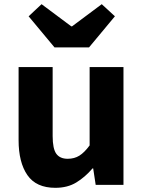

<svg xmlns="http://www.w3.org/2000/svg" viewBox="-20 -885 686 919"><path d="M245 14Q153 14 111 -47Q69 -108 69 -214V-564H232V-234Q232 -173 249.5 -149Q267 -125 304 -125Q336 -125 360 -140Q384 -155 409 -189V-564H571V0H438L426 -79H423Q387 -37 345 -11.5Q303 14 245 14ZM241 -658 117 -807 179 -865 321 -759H325L467 -865L530 -807L406 -658Z"/></svg>

Font: Noto Sans JP ExtraBold
Style: Regular
Weight: 800
Designer: Ryoko NISHIZUKA  (kana, bopomofo & ideographs); Paul D. Hunt (Latin, Greek & Cyrillic); Sandoll Communications , Soo-you
Foundry: Adobe
Version: Version 2.004-H2;hotconv 1.0.118;makeotfexe 2.5.65603